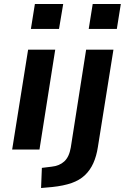

<svg xmlns="http://www.w3.org/2000/svg" viewBox="-20 -750 626 963"><path d="M135 -605 155 -730H297L276 -605ZM41 0 121 -501H257L178 0ZM425 -605 445 -730H586L566 -605ZM186 193 190 92 239 86Q278 82 302.5 59.5Q327 37 335 -10L412 -501H549L471 -13Q464 33 448 68.5Q432 104 405.5 129Q379 154 339 168Q299 182 242 188Z"/></svg>

Font: Nunito Sans 7pt
Style: Bold Italic
Weight: 700
Italic angle: -9°
Version: Version 3.101;gftools[0.9.27]